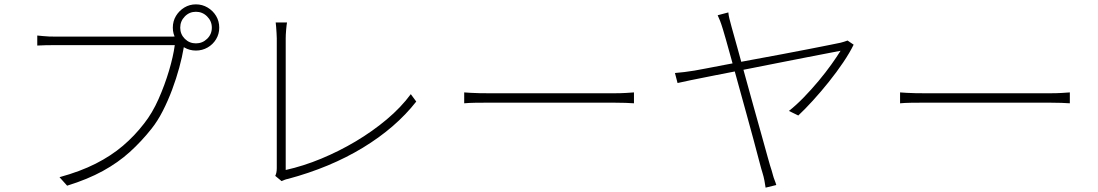

<svg xmlns="http://www.w3.org/2000/svg" viewBox="-20 -833 5040 881"><path d="M807 -706Q807 -676 828 -655Q849 -634 879 -634Q909 -634 930.5 -655Q952 -676 952 -706Q952 -736 930.5 -757.5Q909 -779 879 -779Q849 -779 828 -757.5Q807 -736 807 -706ZM773 -706Q773 -736 787.5 -760Q802 -784 826 -798.5Q850 -813 879 -813Q908 -813 932.5 -798.5Q957 -784 971.5 -760Q986 -736 986 -706Q986 -677 971.5 -653Q957 -629 932.5 -615Q908 -601 879 -601Q850 -601 826 -615Q802 -629 787.5 -653Q773 -677 773 -706ZM833 -649Q829 -641 827 -634.5Q825 -628 823 -614Q816 -572 802.5 -522.5Q789 -473 770 -422Q751 -371 727 -324Q703 -277 675 -242Q629 -184 575.5 -135.5Q522 -87 452 -48.5Q382 -10 288 19L253 -20Q348 -46 419 -82Q490 -118 544 -164Q598 -210 641 -266Q679 -314 707.5 -378.5Q736 -443 755.5 -508.5Q775 -574 782 -626Q768 -626 726 -626Q684 -626 626 -626Q568 -626 504.5 -626Q441 -626 383.5 -626Q326 -626 286 -626Q246 -626 235 -626Q209 -626 189.5 -625.5Q170 -625 151 -624V-670Q164 -669 177 -667.5Q190 -666 205 -665.5Q220 -665 236 -665Q244 -665 275.5 -665Q307 -665 353 -665Q399 -665 451.5 -665Q504 -665 556.5 -665Q609 -665 654 -665Q699 -665 729.5 -665Q760 -665 768 -665Q776 -665 784.5 -665.5Q793 -666 802 -669Z M1243 -26Q1246 -32 1248 -40.5Q1250 -49 1250 -62Q1250 -75 1250 -117.5Q1250 -160 1250 -220.5Q1250 -281 1250 -348Q1250 -415 1250 -478.5Q1250 -542 1250 -589.5Q1250 -637 1250 -657Q1250 -666 1249 -681Q1248 -696 1247 -710.5Q1246 -725 1245 -730H1297Q1295 -720 1293 -696.5Q1291 -673 1291 -658Q1291 -640 1291 -600.5Q1291 -561 1291 -507.5Q1291 -454 1291 -394.5Q1291 -335 1291 -277.5Q1291 -220 1291 -171.5Q1291 -123 1291 -91.5Q1291 -60 1291 -53Q1372 -71 1454 -105Q1536 -139 1612.5 -184.5Q1689 -230 1754.5 -285Q1820 -340 1865 -401L1890 -367Q1796 -247 1645.5 -155.5Q1495 -64 1301 -12Q1294 -11 1286.5 -8Q1279 -5 1272 -2Z M2110 -409Q2123 -408 2140 -407Q2157 -406 2180 -405.5Q2203 -405 2232 -405Q2240 -405 2271.5 -405Q2303 -405 2348.5 -405Q2394 -405 2448 -405Q2502 -405 2556.5 -405Q2611 -405 2659 -405Q2707 -405 2741 -405Q2775 -405 2789 -405Q2829 -405 2852 -406.5Q2875 -408 2889 -409V-359Q2876 -360 2850.5 -361Q2825 -362 2790 -362Q2776 -362 2741.5 -362Q2707 -362 2659 -362Q2611 -362 2556.5 -362Q2502 -362 2448.5 -362Q2395 -362 2349 -362Q2303 -362 2272 -362Q2241 -362 2232 -362Q2192 -362 2161 -361.5Q2130 -361 2110 -359Z M3322 -776Q3323 -763 3327 -747Q3331 -731 3337 -709Q3348 -670 3364.5 -610.5Q3381 -551 3399.5 -483Q3418 -415 3437.5 -345.5Q3457 -276 3474 -215Q3491 -154 3503 -110.5Q3515 -67 3521 -50Q3524 -40 3527 -28.5Q3530 -17 3534.5 -6Q3539 5 3542 16L3493 28Q3491 13 3487.5 -5Q3484 -23 3479 -39Q3474 -54 3463.5 -94.5Q3453 -135 3437.5 -192.5Q3422 -250 3404 -315Q3386 -380 3368.5 -443.5Q3351 -507 3336 -561.5Q3321 -616 3310.5 -653Q3300 -690 3297 -699Q3290 -722 3284 -737.5Q3278 -753 3273 -763ZM3897 -628Q3879 -591 3849 -546.5Q3819 -502 3782.5 -456.5Q3746 -411 3709.5 -371Q3673 -331 3643 -303L3600 -324Q3633 -350 3668 -386Q3703 -422 3736 -461.5Q3769 -501 3795 -537.5Q3821 -574 3837 -600Q3826 -598 3785 -590Q3744 -582 3681.5 -570Q3619 -558 3546.5 -543.5Q3474 -529 3400 -514.5Q3326 -500 3261.5 -487.5Q3197 -475 3151.5 -465.5Q3106 -456 3089 -452L3077 -498Q3100 -500 3121 -502.5Q3142 -505 3166 -509Q3178 -511 3217.5 -518.5Q3257 -526 3314 -537Q3371 -548 3437.5 -560Q3504 -572 3569.5 -584.5Q3635 -597 3692 -608Q3749 -619 3788 -627Q3827 -635 3837 -637Q3844 -639 3853 -641.5Q3862 -644 3869 -647Z M4110 -409Q4123 -408 4140 -407Q4157 -406 4180 -405.5Q4203 -405 4232 -405Q4240 -405 4271.5 -405Q4303 -405 4348.5 -405Q4394 -405 4448 -405Q4502 -405 4556.5 -405Q4611 -405 4659 -405Q4707 -405 4741 -405Q4775 -405 4789 -405Q4829 -405 4852 -406.5Q4875 -408 4889 -409V-359Q4876 -360 4850.5 -361Q4825 -362 4790 -362Q4776 -362 4741.5 -362Q4707 -362 4659 -362Q4611 -362 4556.5 -362Q4502 -362 4448.5 -362Q4395 -362 4349 -362Q4303 -362 4272 -362Q4241 -362 4232 -362Q4192 -362 4161 -361.5Q4130 -361 4110 -359Z"/></svg>

Font: Noto Sans JP Thin ExtraLight
Style: Regular
Weight: 250
Version: Version 2.004-H2;hotconv 1.0.118;makeotfexe 2.5.65603